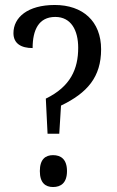

<svg xmlns="http://www.w3.org/2000/svg" viewBox="-20 -744 471 771"><path d="M164 -348 171 -207H218L225 -320C331 -371 386 -435 386 -546C386 -659 312 -724 200 -724C91 -724 34 -674 34 -611C34 -569 65 -551 111 -551C111 -623 135 -676 202 -676C265 -676 294 -623 294 -552C294 -467 263 -396 164 -348ZM193 7C224 7 249 -9 249 -57C249 -105 224 -121 193 -121C163 -121 140 -105 140 -57C140 -9 163 7 193 7Z"/></svg>

Font: Noto Serif Ethiopic Cn
Style: Regular
Weight: 400
Width: 3
Designer: Monotype Design Team
Foundry: Monotype Imaging Inc.
Version: Version 2.102